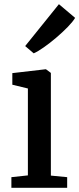

<svg xmlns="http://www.w3.org/2000/svg" viewBox="-20 -899 380 919"><path d="M34.5 0V-51L113.5 -59.5V-475.5L39 -493.5V-549L198 -567.5H200L223.5 -550V-58.5L301.5 -51V0ZM141 -644 100.5 -678.5 262 -879 339.5 -813.5Q329 -795.5 304.5 -770.2Q280 -745 249.5 -719Q219 -693 190.2 -672.8Q161.5 -652.5 142 -644Z"/></svg>

Font: Merriweather Light 18pt Medium
Style: Regular
Weight: 500
Version: Version 2.100